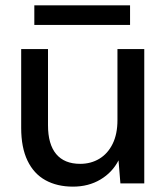

<svg xmlns="http://www.w3.org/2000/svg" viewBox="-20 -684 626 716"><path d="M252 12Q193 12 149.5 -12Q106 -36 82.5 -85Q59 -134 59 -207V-501H159V-217Q159 -146 189.5 -109.5Q220 -73 279 -73Q319 -73 350.5 -92Q382 -111 400 -147.5Q418 -184 418 -236V-501H518V0H429L422 -86Q399 -41 354.5 -14.5Q310 12 252 12ZM108 -591V-664H465V-591Z"/></svg>

Font: DMSans_18ptMedium
Style: Regular
Weight: 500
Designer: Colophon Foundry, Jonny Pinhorn
Foundry: Colophon Foundry
Version: Version 4.004;gftools[0.9.30]